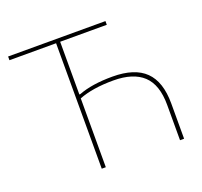

<svg xmlns="http://www.w3.org/2000/svg" viewBox="-121 -836 1025 975"><g transform="rotate(-20 391.0 -349.0)"><path d="M269 0V-678H17V-698H543V-678H291V-393H296Q368 -421 479 -421Q599 -421 656.5 -364.5Q714 -308 714 -191V0H692V-191Q692 -300 638 -350.5Q584 -401 477 -401Q365 -401 291 -372V0Z"/></g></svg>

Font: IBM Plex Sans Thin
Style: Regular
Weight: 100
Designer: Mike Abbink, Paul van der Laan, Pieter van Rosmalen
Foundry: Bold Monday
Version: Version 3.0